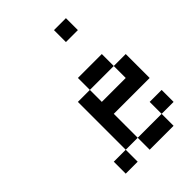

<svg xmlns="http://www.w3.org/2000/svg" viewBox="-205 -782 873 873"><g transform="rotate(-45 231.0 -346.0)"><path d="M76.9 -76.9H153.8V0H76.9ZM230.8 -76.9H307.7V0H230.8ZM307.7 -76.9H384.6V0H307.7ZM153.8 -153.8H230.8V-76.9H153.8ZM153.8 -230.8H230.8V-153.8H153.8ZM153.8 -307.7H230.8V-230.8H153.8ZM153.8 -384.6H230.8V-307.7H153.8ZM230.8 -461.5H307.7V-384.6H230.8ZM307.7 -461.5H384.6V-384.6H307.7ZM384.6 -384.6H461.5V-307.7H384.6ZM384.6 -307.7H461.5V-230.8H384.6ZM307.7 -307.7H384.6V-230.8H307.7ZM230.8 -307.7H307.7V-230.8H230.8ZM384.6 -153.8H461.5V-76.9H384.6ZM307.7 -692.3H384.6V-615.4H307.7Z"/></g></svg>

Font: Jacquarda Bastarda 9
Style: Regular
Weight: 400
Designer: Sarah Cadigan-Fried
Version: Version 1.000; ttfautohint (v1.8.4.7-5d5b)